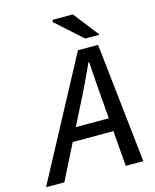

<svg xmlns="http://www.w3.org/2000/svg" viewBox="-177 -929 821 1014"><g transform="rotate(-15 233.5 -422.5)"><path d="M-53 0 297 -655H407L479 0H383L353 -371Q349 -422 345 -473.5Q341 -525 338 -579H334Q309 -524 285 -473.5Q261 -423 234 -371L47 0ZM107 -194 125 -266H415L399 -194ZM350 -705 206 -834 211 -845H320L429 -705Z"/></g></svg>

Font: Source Sans 3 ExtraLight Medium
Style: Italic
Weight: 500
Italic angle: -11°
Version: Version 3.052;hotconv 1.1.0;makeotfexe 2.6.0